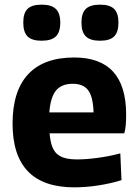

<svg xmlns="http://www.w3.org/2000/svg" viewBox="-20 -796 596 825"><path d="M159 -621Q117 -621 98.5 -639.5Q80 -658 80 -699Q80 -740 98.5 -758Q117 -776 159 -776Q201 -776 220 -757.5Q239 -739 239 -699Q239 -658 220 -639.5Q201 -621 159 -621ZM410 -621Q368 -621 349 -639.5Q330 -658 330 -699Q330 -740 349 -758Q368 -776 410 -776Q452 -776 470.5 -757.5Q489 -739 489 -699Q489 -658 470.5 -639.5Q452 -621 410 -621ZM299 9Q34 9 34 -265Q34 -405 101 -477Q168 -549 299 -549Q522 -549 522 -304Q522 -278 520.5 -259.5Q519 -241 514 -223H193Q196 -190 203.5 -168.5Q211 -147 225 -134.5Q239 -122 260.5 -116.5Q282 -111 312 -111Q351 -111 402 -118Q453 -125 497 -137L502 -22Q458 -8 404 0.5Q350 9 299 9ZM293 -436Q245 -436 221 -407.5Q197 -379 192 -313H382Q380 -380 359 -408Q338 -436 293 -436Z"/></svg>

Font: Encode Sans Narrow
Style: Bold
Weight: 700
Designer: Pablo Impallari, Andres Torresi
Foundry: Pablo Impallari, Andres Torresi
Version: Version 1.000; ttfautohint (v1.00) -l 8 -r 50 -G 200 -x 14 -